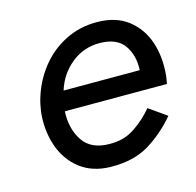

<svg xmlns="http://www.w3.org/2000/svg" viewBox="-78 -551 656 641"><g transform="rotate(-15 250.0 -230.5)"><path d="M459 -106Q417 -56 363.5 -23Q310 10 230 9Q166 8 123.5 -25.5Q81 -59 63 -113.5Q45 -168 52 -230Q54 -243 56.5 -255Q59 -267 63 -279Q80 -333 115 -376.5Q150 -420 199.5 -445Q249 -470 308 -470Q374 -470 416 -437.5Q458 -405 475.5 -352Q493 -299 486 -234Q485 -228 484 -222Q483 -216 482 -210H129Q126 -150 154 -108Q182 -66 246 -66Q295 -65 332.5 -90Q370 -115 398 -149ZM302 -400Q245 -401 202 -366Q159 -331 143 -278H406Q409 -328 384.5 -363.5Q360 -399 302 -400Z"/></g></svg>

Font: Von Book
Style: Italic
Weight: 400
Version: Version 4.000; ttfautohint (v1.8.4.7-5d5b)